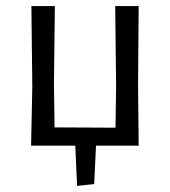

<svg xmlns="http://www.w3.org/2000/svg" viewBox="-20 -478 558 630"><path d="M82 0 86 -194 83 -458H160L157 -201L159 -60L359 -59L361 -194L358 -458H435L433 -201L435 0H295L289 126L233 132L227 0Z"/></svg>

Font: Alegreya Sans SC
Style: Regular
Weight: 400
Designer: Juan Pablo del Peral
Foundry: Huerta Tipografica
Version: Version 2.007